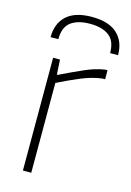

<svg xmlns="http://www.w3.org/2000/svg" viewBox="-118 -828 606 888"><g transform="rotate(15 185.5 -384.5)"><path d="M48 -629Q48 -695 88.5 -732Q129 -769 209 -769Q290 -769 330.5 -732Q371 -695 371 -629H333Q333 -687 300 -711.5Q267 -736 209 -736Q151 -736 118 -711.5Q85 -687 85 -629ZM84 -540H117L121 -469H125Q189 -500 237 -521Q285 -542 329 -549H342V-506H328Q281 -500 229.5 -478.5Q178 -457 124 -430V0H84Z"/></g></svg>

Font: Encode Sans Normal
Style: Thin
Weight: 100
Designer: Pablo Impallari, Andres Torresi
Foundry: Pablo Impallari, Andres Torresi
Version: Version 1.000; ttfautohint (v1.00) -l 8 -r 50 -G 200 -x 14 -